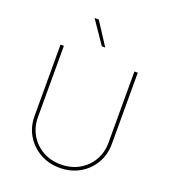

<svg xmlns="http://www.w3.org/2000/svg" viewBox="-169 -1085 1088 1221"><g transform="rotate(20 375.0 -474.0)"><path d="M613.6 -727.3H636.4V-245.7Q636.4 -171.9 602.1 -113.8Q567.8 -55.8 508.9 -22.2Q449.9 11.4 375 11.4Q300.8 11.4 241.5 -22.4Q182.2 -56.1 147.7 -114.2Q113.3 -172.2 113.6 -245.7V-727.3H136.4V-245.7Q136.4 -178.3 167.4 -125.4Q198.5 -72.4 252.5 -41.9Q306.5 -11.4 375 -11.4Q443.5 -11.4 497.5 -41.9Q551.5 -72.4 582.6 -125.4Q613.6 -178.3 613.6 -245.7ZM364.3 -806.8 259.2 -960.2H287.6L387.1 -806.8Z"/></g></svg>

Font: Inter Thin BETA
Style: Regular
Weight: 100
Designer: Rasmus Andersson
Foundry: rsms
Version: Version 3.011;git-f93a4a705